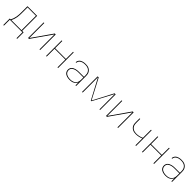

<svg xmlns="http://www.w3.org/2000/svg" viewBox="535 -2430 4529 4529"><g transform="rotate(45 2800.0 -165.5)"><path d="M69 197V-19H99Q117 -54 129.5 -91.5Q142 -129 149 -168Q156 -207 157.5 -246.5Q159 -286 159 -325V-520H481V-19H531V197H510V0H90V197ZM460 -19V-501H180V-325Q180 -286 178.5 -246.5Q177 -207 170.5 -168Q164 -129 152 -91.5Q140 -54 122 -19Z M699 0V-520H720V-20L1070 -520H1101V0H1080V-500L730 0Z M1299 0V-520H1320V-281H1680V-520H1701V0H1680V-262H1320V0Z M2092 8Q2069 8 2045.5 5.5Q2022 3 1999.5 -3.5Q1977 -10 1956.5 -22Q1936 -34 1921 -51.5Q1906 -69 1898.5 -91.5Q1891 -114 1891 -138Q1891 -163 1900.5 -187.5Q1910 -212 1928.5 -229Q1947 -246 1970.5 -256.5Q1994 -267 2019 -273.5Q2044 -280 2069.5 -282Q2095 -284 2120 -284H2280V-336Q2280 -360 2275.5 -383.5Q2271 -407 2259.5 -428Q2248 -449 2230.5 -465.5Q2213 -482 2191 -492Q2169 -502 2145.5 -505.5Q2122 -509 2098 -509Q2078 -509 2058 -507Q2038 -505 2018.5 -500Q1999 -495 1981 -485.5Q1963 -476 1949 -462Q1935 -448 1926.5 -429Q1918 -410 1918 -390H1897Q1898 -413 1906.5 -434Q1915 -455 1930.5 -472Q1946 -489 1966 -500Q1986 -511 2008 -517Q2030 -523 2052.5 -525.5Q2075 -528 2098 -528Q2124 -528 2150.5 -524Q2177 -520 2201 -509Q2225 -498 2245 -479.5Q2265 -461 2278 -438Q2291 -415 2296 -388.5Q2301 -362 2301 -336V0H2280V-102Q2269 -75 2249.5 -53Q2230 -31 2204.5 -17Q2179 -3 2150 2.5Q2121 8 2092 8ZM2095 -11Q2119 -11 2143.5 -15Q2168 -19 2190 -29.5Q2212 -40 2230 -56.5Q2248 -73 2259.5 -94.5Q2271 -116 2275.5 -140.5Q2280 -165 2280 -189V-265H2120Q2097 -265 2074.5 -263.5Q2052 -262 2030 -256.5Q2008 -251 1986.5 -242.5Q1965 -234 1947.5 -219.5Q1930 -205 1921 -183.5Q1912 -162 1912 -139Q1912 -118 1919 -98Q1926 -78 1940 -62.5Q1954 -47 1973 -37Q1992 -27 2012 -21Q2032 -15 2053 -13Q2074 -11 2095 -11Z M2499 0V-520H2535L2800 -16L3065 -520H3101V0H3080V-510L2809 0H2791L2520 -510V0Z M3299 0V-520H3320V-20L3670 -520H3701V0H3680V-500L3330 0Z M4280 0V-231Q4238 -211 4192.5 -201Q4147 -191 4100 -191Q4072 -191 4044 -195.5Q4016 -200 3991 -213Q3966 -226 3946 -246.5Q3926 -267 3915 -293Q3904 -319 3901.5 -347Q3899 -375 3899 -403V-520H3920V-403Q3920 -378 3922 -352.5Q3924 -327 3934 -303.5Q3944 -280 3961.5 -261Q3979 -242 4001.5 -230.5Q4024 -219 4049.5 -214Q4075 -209 4100 -209Q4147 -209 4192.5 -219.5Q4238 -230 4280 -250V-520H4301V0Z M4499 0V-520H4520V-281H4880V-520H4901V0H4880V-262H4520V0Z M5292 8Q5269 8 5245.5 5.5Q5222 3 5199.5 -3.5Q5177 -10 5156.5 -22Q5136 -34 5121 -51.5Q5106 -69 5098.5 -91.5Q5091 -114 5091 -138Q5091 -163 5100.5 -187.5Q5110 -212 5128.5 -229Q5147 -246 5170.5 -256.5Q5194 -267 5219 -273.5Q5244 -280 5269.5 -282Q5295 -284 5320 -284H5480V-336Q5480 -360 5475.5 -383.5Q5471 -407 5459.5 -428Q5448 -449 5430.5 -465.5Q5413 -482 5391 -492Q5369 -502 5345.5 -505.5Q5322 -509 5298 -509Q5278 -509 5258 -507Q5238 -505 5218.5 -500Q5199 -495 5181 -485.5Q5163 -476 5149 -462Q5135 -448 5126.5 -429Q5118 -410 5118 -390H5097Q5098 -413 5106.5 -434Q5115 -455 5130.5 -472Q5146 -489 5166 -500Q5186 -511 5208 -517Q5230 -523 5252.5 -525.5Q5275 -528 5298 -528Q5324 -528 5350.5 -524Q5377 -520 5401 -509Q5425 -498 5445 -479.5Q5465 -461 5478 -438Q5491 -415 5496 -388.5Q5501 -362 5501 -336V0H5480V-102Q5469 -75 5449.5 -53Q5430 -31 5404.5 -17Q5379 -3 5350 2.5Q5321 8 5292 8ZM5295 -11Q5319 -11 5343.5 -15Q5368 -19 5390 -29.5Q5412 -40 5430 -56.5Q5448 -73 5459.5 -94.5Q5471 -116 5475.5 -140.5Q5480 -165 5480 -189V-265H5320Q5297 -265 5274.5 -263.5Q5252 -262 5230 -256.5Q5208 -251 5186.5 -242.5Q5165 -234 5147.5 -219.5Q5130 -205 5121 -183.5Q5112 -162 5112 -139Q5112 -118 5119 -98Q5126 -78 5140 -62.5Q5154 -47 5173 -37Q5192 -27 5212 -21Q5232 -15 5253 -13Q5274 -11 5295 -11Z"/></g></svg>

Font: Iosevka Aile Thin
Style: Regular
Weight: 100
Designer: Belleve Invis
Foundry: Belleve Invis
Version: Version 31.1.0; ttfautohint (v1.8.4)